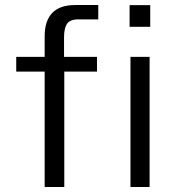

<svg xmlns="http://www.w3.org/2000/svg" viewBox="-20 -743 705 763"><path d="M365.5 -517V-458.5H235.5V0H157.5V-458.5H44.5V-517H157.5V-599Q157.5 -660 187.5 -691.5Q217.5 -723 279 -723H370.5V-666H291Q258 -666 246.2 -648.2Q234.5 -630.5 234.5 -595V-517ZM574.5 -517V0H498.5V-517ZM577 -722.5V-636.5H495V-722.5Z"/></svg>

Font: Public Sans Light
Style: Regular
Weight: 300
Designer: The Public Sans Project Authors: Dan O. Williams and USWDS (Libre Franklin designed by Pablo Impallari and Rodrigo Fuenz
Version: Version 1.007